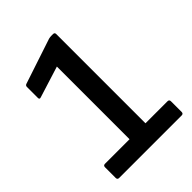

<svg xmlns="http://www.w3.org/2000/svg" viewBox="-193 -756 852 852"><g transform="rotate(-45 233.0 -329.5)"><path d="M49 0Q38 0 38 -11V-78Q38 -89 49 -89H203V-545L56 -499Q45 -495 45 -506V-575Q45 -583 52 -586L266 -657Q275 -659 281 -659H293Q303 -659 303 -649V-89H441Q452 -89 452 -78V-11Q452 0 441 0Z"/></g></svg>

Font: Sofia Sans SemiBold
Style: Regular
Weight: 600
Designer: Botio Nikoltchev, Ani Petrova
Foundry: lettersoup
Version: Version 4.101; ttfautohint (v1.8.4.7-5d5b)